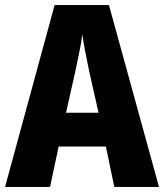

<svg xmlns="http://www.w3.org/2000/svg" viewBox="-20 -736 646 756"><path d="M368 -292H240L277 -457Q284 -492 292 -529Q300 -566 304 -601Q309 -566 316.5 -528Q324 -490 331 -456ZM430 0H606L409 -716H195L0 0H177L211 -159H397Z"/></svg>

Font: Noto Sans Display SemiCondensed Extra
Style: Regular
Weight: 800
Width: 4
Designer: Monotype Design Team
Foundry: Monotype Imaging Inc.
Version: Version 1.900